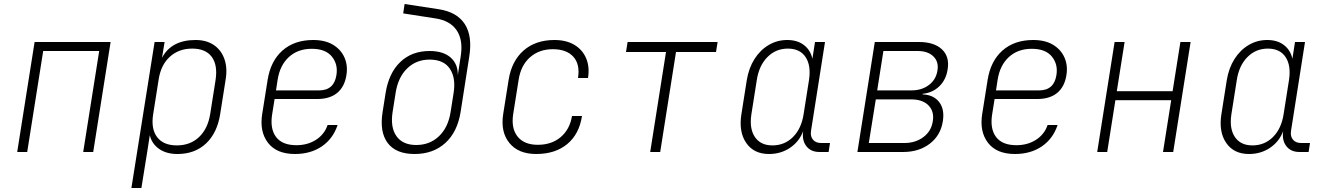

<svg xmlns="http://www.w3.org/2000/svg" viewBox="-20 -760 6640 960"><path d="M66 0 153 -550H533L446 0H396L476 -505H196L116 0Z M637 180 753 -550H803L790 -471Q837 -560 958 -560Q1012 -560 1049 -535Q1086 -510 1102 -465Q1118 -420 1108 -361L1081 -190Q1066 -95 1010 -42.5Q954 10 867 10Q812 10 775.5 -15.5Q739 -41 729 -84L716 0L687 180ZM864 -33Q931 -33 975 -74.5Q1019 -116 1031 -190L1058 -361Q1069 -435 1038.5 -476Q1008 -517 941 -517Q874 -517 829 -476Q784 -435 773 -361L746 -190Q734 -116 765.5 -74.5Q797 -33 864 -33Z M1455 10Q1363 10 1320 -46Q1277 -102 1291 -190L1318 -360Q1333 -455 1392.5 -507.5Q1452 -560 1546 -560Q1606 -560 1645.5 -536Q1685 -512 1702.5 -472Q1720 -432 1712 -384Q1703 -326 1666 -295.5Q1629 -265 1567 -265H1353L1341 -190Q1329 -117 1360 -75.5Q1391 -34 1462 -34Q1518 -34 1560 -61Q1602 -88 1618 -135H1668Q1645 -66 1589 -28Q1533 10 1455 10ZM1360 -308H1575Q1650 -308 1662 -384Q1671 -438 1639.5 -477Q1608 -516 1539 -516Q1469 -516 1424 -474.5Q1379 -433 1368 -360Z M2053 10Q1960 10 1918.5 -45Q1877 -100 1893 -200L1908 -295Q1924 -395 1981.5 -450Q2039 -505 2128 -505Q2196 -505 2233 -472.5Q2270 -440 2269 -384L2283 -475Q2297 -558 2264 -607.5Q2231 -657 2157 -668L1996 -693L2003 -740L2173 -714Q2265 -700 2304 -639.5Q2343 -579 2326 -475L2283 -200Q2267 -100 2206.5 -45Q2146 10 2053 10ZM2061 -35Q2129 -35 2175 -79Q2221 -123 2233 -200L2248 -295Q2260 -370 2229.5 -416Q2199 -462 2128 -462Q2061 -462 2015.5 -417.5Q1970 -373 1958 -295L1943 -200Q1931 -123 1962.5 -79Q1994 -35 2061 -35Z M2661 10Q2572 10 2527 -45Q2482 -100 2496 -190L2523 -360Q2538 -455 2598 -507.5Q2658 -560 2752 -560Q2811 -560 2851.5 -536Q2892 -512 2910.5 -469Q2929 -426 2920 -370H2870Q2881 -438 2847 -476Q2813 -514 2744 -514Q2676 -514 2630 -473.5Q2584 -433 2573 -360L2546 -190Q2535 -118 2568 -77Q2601 -36 2669 -36Q2738 -36 2783.5 -74.5Q2829 -113 2840 -180H2890Q2876 -89 2816 -39.5Q2756 10 2661 10Z M3231 0 3310 -500H3110L3118 -550H3568L3560 -500H3360L3281 0Z M3825 10Q3749 10 3711 -45.5Q3673 -101 3687 -189L3714 -360Q3724 -420 3752.5 -465Q3781 -510 3823.5 -535Q3866 -560 3916 -560Q3967 -560 4000 -534.5Q4033 -509 4042 -466L4055 -550H4105L4035 -105Q4031 -78 4045 -61.5Q4059 -45 4085 -45H4130L4123 0H4078Q4034 0 4011.5 -29.5Q3989 -59 3996 -105Q3977 -53 3931 -21.5Q3885 10 3825 10ZM3842 -33Q3903 -33 3945 -75Q3987 -117 3998 -189L4025 -360Q4036 -432 4008 -474.5Q3980 -517 3919 -517Q3859 -517 3817 -474.5Q3775 -432 3764 -360L3737 -189Q3726 -117 3754.5 -75Q3783 -33 3842 -33Z M4267 0 4354 -550H4575Q4651 -550 4690 -513Q4729 -476 4718 -412Q4710 -361 4676.5 -328.5Q4643 -296 4593 -291V-288Q4648 -286 4676 -249.5Q4704 -213 4694 -153Q4683 -83 4629 -41.5Q4575 0 4495 0ZM4366 -308H4537Q4589 -308 4624.5 -335Q4660 -362 4667 -406Q4675 -450 4647.5 -477.5Q4620 -505 4568 -505H4397ZM4324 -45H4502Q4558 -45 4597.5 -75Q4637 -105 4644 -154Q4652 -203 4622.5 -233Q4593 -263 4537 -263H4359Z M5055 10Q4963 10 4920 -46Q4877 -102 4891 -190L4918 -360Q4933 -455 4992.5 -507.5Q5052 -560 5146 -560Q5206 -560 5245.5 -536Q5285 -512 5302.5 -472Q5320 -432 5312 -384Q5303 -326 5266 -295.5Q5229 -265 5167 -265H4953L4941 -190Q4929 -117 4960 -75.5Q4991 -34 5062 -34Q5118 -34 5160 -61Q5202 -88 5218 -135H5268Q5245 -66 5189 -28Q5133 10 5055 10ZM4960 -308H5175Q5250 -308 5262 -384Q5271 -438 5239.5 -477Q5208 -516 5139 -516Q5069 -516 5024 -474.5Q4979 -433 4968 -360Z M5466 0 5553 -550H5603L5564 -304H5843L5882 -550H5933L5846 0H5795L5836 -259H5557L5516 0Z M6225 10Q6149 10 6111 -45.5Q6073 -101 6087 -189L6114 -360Q6124 -420 6152.5 -465Q6181 -510 6223.5 -535Q6266 -560 6316 -560Q6367 -560 6400 -534.5Q6433 -509 6442 -466L6455 -550H6505L6435 -105Q6431 -78 6445 -61.5Q6459 -45 6485 -45H6530L6523 0H6478Q6434 0 6411.5 -29.5Q6389 -59 6396 -105Q6377 -53 6331 -21.5Q6285 10 6225 10ZM6242 -33Q6303 -33 6345 -75Q6387 -117 6398 -189L6425 -360Q6436 -432 6408 -474.5Q6380 -517 6319 -517Q6259 -517 6217 -474.5Q6175 -432 6164 -360L6137 -189Q6126 -117 6154.5 -75Q6183 -33 6242 -33Z"/></svg>

Font: JetBrains Mono Thin
Style: Italic
Weight: 100
Italic angle: -9°
Monospace: yes
Designer: Philipp Nurullin, Konstantin Bulenkov
Foundry: JetBrains
Version: Version 2.305; ttfautohint (v1.8.4.7-5d5b)